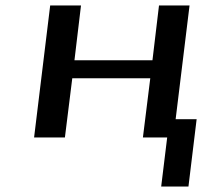

<svg xmlns="http://www.w3.org/2000/svg" viewBox="-20 -504 761 704"><path d="M671 180 701 -67H624L675 -484H563L539 -283H253L277 -484H164L105 0H218L245 -217H531L504 0H593L571 180Z"/></svg>

Font: Gamestation Extended
Style: Italic
Weight: 400
Width: 7
Designer: Jonas Hecksher
Foundry: Jonas Hecksher, Playtypeª, e-types AS
Version: Version 1.003